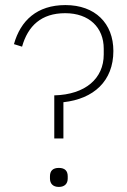

<svg xmlns="http://www.w3.org/2000/svg" viewBox="-20 -730 502 757"><path d="M230 -184V-327C349 -340 427 -410 427 -529C427 -638 355 -710 238 -710C126 -710 61 -649 35 -556L67 -546C90 -628 143 -678 237 -678C332 -678 389 -621 389 -538V-515C389 -421 317 -357 194 -354V-184ZM212 7C235 7 247 -6 247 -26V-35C247 -56 236 -68 212 -68C188 -68 177 -56 177 -35V-26C177 -6 189 7 212 7Z"/></svg>

Font: IBM Plex Arabic ExtraLight
Style: Regular
Weight: 200
Designer: Mike Abbink, Paul van der Laan, Pieter van Rosmalen, Wael Morcos, Khajak Apelian
Foundry: Bold Monday
Version: Version 1.0